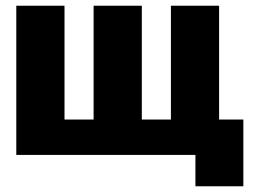

<svg xmlns="http://www.w3.org/2000/svg" viewBox="-20 -543 896 673"><path d="M665 0H37.1V-522.9H206.1V-124H308.1V-522.9H477.1V-124H579.1V-522.9H748V-124H833V109.9H665Z"/></svg>

Font: LT Superior Black
Style: Regular
Weight: 900
Designer: Daniel Lyons
Foundry: LyonsType
Version: Version 2.005